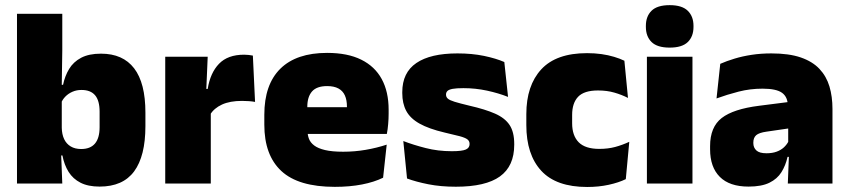

<svg xmlns="http://www.w3.org/2000/svg" viewBox="-20 -713 3294 746"><path d="M367 12Q322.5 12 293 -3Q263.5 -18 246.5 -45.2Q229.5 -72.5 222.5 -109H180L220 -216.5Q220.5 -191 229.2 -172.5Q238 -154 254.8 -144Q271.5 -134 295.5 -134Q331 -134 349 -155.2Q367 -176.5 367 -219V-279Q367 -322 349.5 -342.8Q332 -363.5 296.5 -363.5Q277.5 -363.5 261.5 -356.5Q245.5 -349.5 234 -337.8Q222.5 -326 217 -311.5L176.5 -383.5H225Q232 -417.5 248.5 -445Q265 -472.5 295.2 -488.5Q325.5 -504.5 372.5 -504.5Q457.5 -504.5 501.2 -447.5Q545 -390.5 545 -275.5V-223Q545 -106.5 501.2 -47.2Q457.5 12 367 12ZM46 0V-659.5H222V-517L219.5 -352L220 -340V-158L217 -128.5L222 0Z M796.5 -267.5 745.5 -367.5H787Q797 -430 831 -465.2Q865 -500.5 928.5 -500.5Q938 -500.5 946.2 -499.5Q954.5 -498.5 962.5 -497L971 -317Q961 -319 947.2 -320Q933.5 -321 920.5 -321Q873.5 -321 842.5 -306.8Q811.5 -292.5 796.5 -267.5ZM622 0V-492.5H787L780 -329.5H799V0Z M1281 13Q1139.5 13 1073.2 -48.5Q1007 -110 1007 -228.5V-267Q1007 -384.5 1069.2 -446Q1131.5 -507.5 1251 -507.5Q1330.5 -507.5 1383.5 -481.2Q1436.5 -455 1463.2 -405.8Q1490 -356.5 1490 -287V-271.5Q1490 -251.5 1488.2 -230.8Q1486.5 -210 1483 -192.5H1324.5Q1326.5 -223 1327.2 -250Q1328 -277 1328 -298.5Q1328 -324.5 1320 -342.2Q1312 -360 1295 -369.2Q1278 -378.5 1251 -378.5Q1210.5 -378.5 1192.2 -357.5Q1174 -336.5 1174 -298V-253.5L1175 -234.5V-203.5Q1175 -188 1180.5 -173.5Q1186 -159 1200.8 -147.8Q1215.5 -136.5 1242.8 -130Q1270 -123.5 1313.5 -123.5Q1358 -123.5 1400.5 -130.8Q1443 -138 1482.5 -151L1468.5 -22.5Q1434 -5.5 1386.2 3.8Q1338.5 13 1281 13ZM1100.5 -192.5V-296.5H1447.5V-192.5Z M1751 12.5Q1692.5 12.5 1644.5 3Q1596.5 -6.5 1561.5 -19.5L1547 -165Q1586 -150 1633.8 -137.8Q1681.5 -125.5 1735.5 -125.5Q1775 -125.5 1789.8 -132Q1804.5 -138.5 1804.5 -153V-154Q1804.5 -165 1796 -171.5Q1787.5 -178 1766.2 -183.8Q1745 -189.5 1707.5 -198Q1646 -212.5 1610 -232.8Q1574 -253 1558.5 -282Q1543 -311 1543 -351V-355Q1543 -431 1597.8 -468.2Q1652.5 -505.5 1757.5 -505.5Q1814 -505.5 1860.8 -495.8Q1907.5 -486 1939.5 -472L1954 -336.5Q1917.5 -351 1872.5 -360.8Q1827.5 -370.5 1780.5 -370.5Q1753.5 -370.5 1738.8 -367.8Q1724 -365 1718.5 -359.5Q1713 -354 1713 -346V-345Q1713 -336 1720 -329.8Q1727 -323.5 1746.5 -317.5Q1766 -311.5 1803.5 -302.5Q1865 -288.5 1903.5 -271.5Q1942 -254.5 1960 -227.2Q1978 -200 1978 -153.5V-150.5Q1978 -67.5 1922.5 -27.5Q1867 12.5 1751 12.5Z M2261.5 13.5Q2141 13.5 2083 -49.5Q2025 -112.5 2025 -227V-269.5Q2025 -380.5 2083 -443.5Q2141 -506.5 2261 -506.5Q2290.5 -506.5 2317 -502.8Q2343.5 -499 2366 -492.2Q2388.5 -485.5 2406 -477L2420 -332.5Q2395.5 -345 2367 -353.2Q2338.5 -361.5 2303.5 -361.5Q2249.5 -361.5 2226.2 -337Q2203 -312.5 2203 -266.5V-234Q2203 -186 2228.5 -160.2Q2254 -134.5 2308.5 -134.5Q2342.5 -134.5 2370.2 -142Q2398 -149.5 2425 -162L2411.5 -17Q2384 -3.5 2345 5Q2306 13.5 2261.5 13.5Z M2493.5 0V-492.5H2670.5V0ZM2582 -528Q2533.5 -528 2511.5 -549.8Q2489.5 -571.5 2489.5 -608.5V-612.5Q2489.5 -649.5 2511.5 -671.2Q2533.5 -693 2582 -693Q2630 -693 2652.2 -671.2Q2674.5 -649.5 2674.5 -612.5V-608.5Q2674.5 -571 2652.2 -549.5Q2630 -528 2582 -528Z M3041 0 3046 -126 3042.5 -130.5V-283.5L3041 -301.5Q3041 -336 3018.8 -352.2Q2996.5 -368.5 2943 -368.5Q2894.5 -368.5 2849.8 -357Q2805 -345.5 2764 -330.5L2778.5 -465Q2803.5 -476 2834 -485.2Q2864.5 -494.5 2900.5 -500Q2936.5 -505.5 2977 -505.5Q3045.5 -505.5 3091.2 -489.8Q3137 -474 3164 -445.2Q3191 -416.5 3202.8 -377Q3214.5 -337.5 3214.5 -290V0ZM2888.5 12Q2814.5 12 2776.8 -25.8Q2739 -63.5 2739 -133V-145.5Q2739 -219.5 2784.2 -254.5Q2829.5 -289.5 2929 -302L3054.5 -318L3065 -217L2958.5 -201.5Q2929.5 -197.5 2918.2 -187.8Q2907 -178 2907 -159V-157Q2907 -139.5 2918.8 -128.5Q2930.5 -117.5 2958 -117.5Q2981 -117.5 2997.8 -123.8Q3014.5 -130 3025.8 -140.5Q3037 -151 3043.5 -163.5L3068.5 -103.5H3040Q3032.5 -70 3016.2 -44Q3000 -18 2969.5 -3Q2939 12 2888.5 12Z"/></svg>

Font: Anek Gujarati ExtraBold
Style: Regular
Weight: 800
Version: Version 1.003